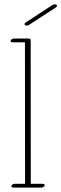

<svg xmlns="http://www.w3.org/2000/svg" viewBox="-20 -854 282 883"><path d="M103 -736.3C106.4 -736.3 110.4 -737.3 113.8 -739.7L236.8 -819.8C240.2 -822.3 242.2 -825.2 242.2 -827.6C242.2 -832 236.8 -834 231.9 -834C228.5 -834 224.1 -833 221.2 -831.1L98.1 -750.5C94.7 -748 92.8 -745.6 92.8 -743.2C92.8 -738.8 98.1 -736.3 103 -736.3ZM28.8 -665.5C28.8 -661.6 32.7 -659.2 38.6 -659.2H94.7L95.2 -8.8H48.3C41.5 -8.8 34.7 -4.9 32.7 0C30.8 4.9 35.2 8.8 42 8.8H168.9C175.8 8.8 185.5 4.4 185.5 -2C185.5 -5.9 181.2 -8.8 175.3 -8.8H121.6L121.1 -669.9C121.1 -673.3 116.7 -676.8 110.8 -676.8H44.9C38.1 -676.8 28.8 -672.4 28.8 -665.5Z"/></svg>

Font: WireWyrm
Style: Light
Weight: 200
Version: Version 001.000